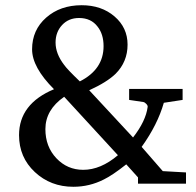

<svg xmlns="http://www.w3.org/2000/svg" viewBox="-20 -704 753 736"><path d="M693 0H509V-24L464 -74Q411 -32 378 -16Q323 12 261 12Q174 12 113.5 -44.5Q53 -101 53 -186Q53 -306 187 -362Q103 -446 103 -515Q103 -589 157 -636.5Q211 -684 293 -684Q369 -684 419 -641Q469 -598 469 -533Q469 -467 423 -421Q390 -389 322 -358L490 -177Q539 -240 546 -294Q547 -299 541 -305.5Q535 -312 529 -313L475 -321V-363H680V-321L608 -310Q584 -226 523 -141L604 -48L693 -43ZM377 -527Q377 -573 354 -602Q329 -635 283 -635Q243 -635 218 -608Q193 -581 193 -541Q193 -498 226 -455Q238 -438 286 -392Q377 -438 377 -527ZM432 -109 226 -333Q154 -283 154 -209Q154 -142 196 -97.5Q238 -53 299 -53Q366 -53 432 -109Z"/></svg>

Font: Apparatus SIL
Style: Regular
Weight: 400
Version: Version 1.0